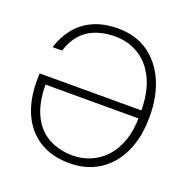

<svg xmlns="http://www.w3.org/2000/svg" viewBox="-128 -835 953 970"><g transform="rotate(20 348.0 -350.0)"><path d="M346 12Q271 12 215.5 -13Q160 -38 123 -82.5Q86 -127 67.5 -187.5Q49 -248 49 -320Q49 -333 49 -341.5Q49 -350 50 -363H606V-320H97Q98 -220 130 -155.5Q162 -91 219 -60.5Q276 -30 348 -30Q396 -30 441 -48.5Q486 -67 521 -104Q556 -141 576.5 -198Q597 -255 597 -332V-354Q597 -462 563 -531.5Q529 -601 472.5 -635Q416 -669 347 -669Q258 -669 200 -630Q142 -591 117 -510H66Q84 -569 120 -614.5Q156 -660 212.5 -686Q269 -712 347 -712Q440 -712 507 -666Q574 -620 610.5 -538Q647 -456 647 -348Q647 -234 608.5 -153.5Q570 -73 502.5 -30.5Q435 12 346 12Z"/></g></svg>

Font: DM Sans 10pt ExtraLight
Style: Regular
Weight: 250
Version: Version 4.004;gftools[0.9.30]